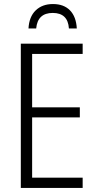

<svg xmlns="http://www.w3.org/2000/svg" viewBox="-20 -930 480 950"><path d="M389 0H83V-714H389V-663H139V-399H375V-349H139V-51H389ZM242 -910Q296 -910 326.5 -878.5Q357 -847 360 -789H321Q316 -866 241 -866Q166 -866 159 -789H121Q124 -847 156.5 -878.5Q189 -910 242 -910Z"/></svg>

Font: Noto Sans Condensed Light
Style: Regular
Weight: 300
Width: 3
Designer: Monotype Design Team
Foundry: Monotype Imaging Inc.
Version: Version 2.013; ttfautohint (v1.8.4.7-5d5b)